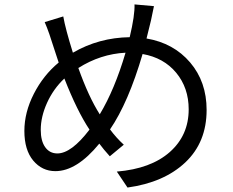

<svg xmlns="http://www.w3.org/2000/svg" viewBox="-20 -799 1040 858"><path d="M330.1 -495.1Q376 -366.2 425.8 -288.1Q492.2 -398.4 541 -563.5Q428.7 -557.6 330.1 -495.1ZM236.3 -113.3Q298.8 -113.3 379.9 -219.7Q324.2 -303.7 267.6 -448.2Q218.8 -402.3 190.4 -339.8Q162.1 -277.3 162.1 -218.8Q162.1 -168.9 182.1 -141.1Q202.1 -113.3 236.3 -113.3ZM242.2 -519.5Q235.4 -539.1 223.1 -577.6Q210.9 -616.2 200.7 -646Q190.4 -675.8 179.7 -700.2L262.7 -725.6Q272.5 -669.9 305.7 -563.5Q421.9 -630.9 559.6 -632.8Q583 -731.4 581.1 -779.3L668 -771.5Q665 -759.8 659.7 -731.9Q654.3 -704.1 651.4 -694.3Q649.4 -686.5 634.8 -627Q755.9 -606.4 829.6 -520Q903.3 -433.6 903.3 -307.6Q903.3 -163.1 808.1 -73.2Q712.9 16.6 549.8 39.1L502 -32.2Q654.3 -44.9 738.8 -119.6Q823.2 -194.3 823.2 -310.5Q823.2 -406.2 767.6 -473.6Q711.9 -541 617.2 -557.6Q553.7 -340.8 471.7 -220.7Q499 -183.6 533.2 -152.3L470.7 -100.6Q442.4 -131.8 423.8 -157.2Q323.2 -34.2 227.5 -34.2Q168 -34.2 128.4 -81.5Q88.9 -128.9 88.9 -213.9Q88.9 -296.9 131.3 -379.9Q173.8 -462.9 242.2 -519.5Z"/></svg>

Font: GenYoGothic TW TTF Regular
Style: Regular
Weight: 400
Version: Version 1.300